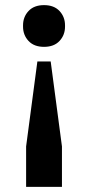

<svg xmlns="http://www.w3.org/2000/svg" viewBox="-20 -554 344 750"><path d="M152 -371Q113 -371 91.5 -394Q70 -417 70 -450V-455Q70 -488 91.5 -511Q113 -534 152 -534Q191 -534 212.5 -511Q234 -488 234 -455V-450Q234 -417 212.5 -394Q191 -371 152 -371ZM82 18 126 -314H178L222 18V176H82Z"/></svg>

Font: IBM Plex Serif SemiBold
Style: Regular
Weight: 600
Designer: Mike Abbink, Paul van der Laan, Pieter van Rosmalen
Foundry: Bold Monday
Version: Version 2.5